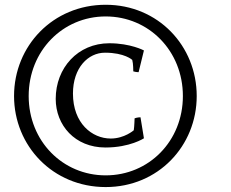

<svg xmlns="http://www.w3.org/2000/svg" viewBox="-20 -756 957 794"><path d="M38.1 -358.9C38.1 -152.8 198.7 17.6 417 17.6C634.3 17.6 793.5 -152.8 793.5 -358.9C793.5 -565.9 634.3 -736.3 417 -736.3C198.7 -736.3 38.1 -565.9 38.1 -358.9ZM98.6 -358.9C98.6 -545.4 239.3 -688 417 -688C595.7 -688 736.3 -545.4 736.3 -358.9C736.3 -172.4 595.7 -30.8 417 -30.8C239.3 -30.8 98.6 -172.4 98.6 -358.9ZM210.4 -347.2C210.4 -238.3 289.6 -146 416 -146C517.6 -146 575.2 -184.1 575.2 -184.1L561 -271C561 -271 547.4 -271 536.6 -266.6C536.6 -266.6 535.6 -232.4 533.2 -217.3C533.2 -217.3 494.6 -183.1 438 -183.1C360.8 -183.1 281.7 -246.1 281.7 -369.1C281.7 -476.1 344.7 -538.1 414.1 -538.1C495.6 -538.1 526.9 -508.3 526.9 -508.3C531.2 -493.7 531.2 -460.9 531.2 -460.9C542 -457.5 553.2 -457.5 553.2 -457.5L575.2 -547.4C575.2 -547.4 520 -577.1 432.1 -577.1C301.8 -577.1 210.4 -475.1 210.4 -347.2Z"/></svg>

Font: Trykker
Style: Regular
Weight: 400
Designer: Magnus Gaarde
Foundry: Magnus Gaarde
Version: Version 1.001